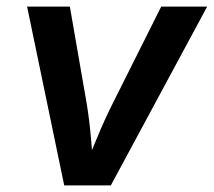

<svg xmlns="http://www.w3.org/2000/svg" viewBox="-20 -561 647 581"><path d="M174.3 0 62 -541H191.4L242.2 -248.5Q250.5 -198.2 254.9 -147Q259.3 -95.7 263.7 -43.5H231.9Q253.9 -95.7 274.9 -146.7Q295.9 -197.8 321.3 -248.5L467.8 -541H606.9L315.4 0Z"/></svg>

Font: Inter 17pt SemiBold
Style: Italic
Weight: 600
Italic angle: -9.3988°
Version: Version 4.001;git-66647c0bb